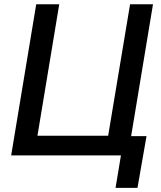

<svg xmlns="http://www.w3.org/2000/svg" viewBox="-20 -748 773 924"><path d="M595.7 0H33.7L154.3 -727.5H265.1L160.2 -94.7H500.5L606 -727.5H716.3ZM536.1 156.2 562 0H523.4L538.6 -92.8H685.1L641.6 156.2Z"/></svg>

Font: Inter 16pt Medium
Style: Italic
Weight: 500
Italic angle: -9.3988°
Version: Version 4.001;git-66647c0bb